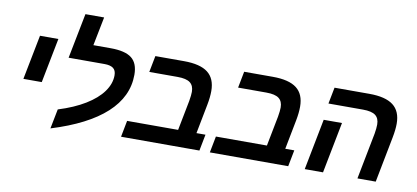

<svg xmlns="http://www.w3.org/2000/svg" viewBox="-75 -1074 2960 1363"><g transform="rotate(10 1405.0 -392.0)"><path d="M152.8 -606H285.2L222.2 -284.2H89.8Z M722.7 -420.9Q722.7 -456.5 701.7 -472.2Q680.7 -487.8 638.7 -487.8H379.9L443.8 -813H578.6L537.6 -606H661.6Q766.6 -606 813.7 -569.3Q860.8 -532.7 860.8 -449.2Q860.8 -291.5 729.5 -171.1Q598.1 -50.8 339.8 28.8L367.7 -112.8Q480.5 -147.9 560.1 -196.5Q639.6 -245.1 681.2 -302.7Q722.7 -360.4 722.7 -420.9Z M961.4 -487.8 984.4 -606H1190.4Q1307.6 -606 1363 -563.2Q1418.5 -520.5 1418.5 -430.2Q1418.5 -385.7 1407.7 -330.1L1366.7 -118.2H1431.6L1408.7 0H843.8L866.7 -118.2H1234.4L1276.4 -334Q1283.7 -377 1283.7 -400.9Q1283.7 -445.3 1256.1 -466.6Q1228.5 -487.8 1165.5 -487.8Z M1601.6 -487.8 1624.5 -606H1830.6Q1947.8 -606 2003.2 -563.2Q2058.6 -520.5 2058.6 -430.2Q2058.6 -385.7 2047.9 -330.1L2006.8 -118.2H2071.8L2048.8 0H1483.9L1506.8 -118.2H1874.5L1916.5 -334Q1923.8 -377 1923.8 -400.9Q1923.8 -445.3 1896.2 -466.6Q1868.7 -487.8 1805.7 -487.8Z M2299.8 0H2168L2239.7 -368.2H2371.6ZM2619.6 -400.9Q2619.6 -445.3 2592.3 -466.6Q2564.9 -487.8 2502 -487.8H2252.9L2275.9 -606H2526.9Q2643.6 -606 2699.2 -563.2Q2754.9 -520.5 2754.9 -430.2Q2754.9 -388.2 2743.7 -330.1L2679.7 0H2547.9L2612.8 -334Q2619.6 -374 2619.6 -400.9Z"/></g></svg>

Font: Liberation Sans
Style: Bold Italic
Weight: 700
Italic angle: -12°
Designer: Steve Matteson
Foundry: Ascender Corporation
Version: Version 2.1.5